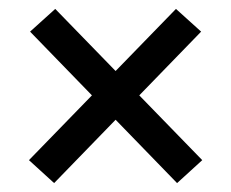

<svg xmlns="http://www.w3.org/2000/svg" viewBox="-20 -525 519 431"><path d="M434 -165.5 377.5 -114 47.5 -454 104 -505ZM45 -165.5 375 -505 431.5 -454 101.5 -114Z"/></svg>

Font: Anek Gurmukhi Medium Medium
Style: Regular
Weight: 500
Version: Version 1.003